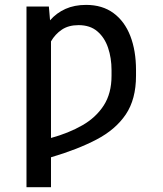

<svg xmlns="http://www.w3.org/2000/svg" viewBox="-20 -573 674 796"><path d="M187.5 -488.8Q214.4 -519.5 251.5 -536.1Q288.6 -552.7 336.9 -552.7Q404.3 -552.7 450.4 -518.8Q496.6 -484.9 520.3 -423.8Q543.9 -362.8 543.9 -282.2V-258.8Q543.9 -161.6 501.5 -98.6Q459 -35.6 379.9 5.6Q300.8 46.9 191.4 79.1V203.1H89.8V-545.9H182.6ZM191.4 -1Q264.6 -21 321.3 -53.5Q377.9 -85.9 410.2 -136Q442.4 -186 442.4 -258.8V-282.2Q442.4 -332.5 428 -375Q413.6 -417.5 383.5 -443.1Q353.5 -468.8 305.7 -468.8Q264.2 -468.8 236.3 -450Q208.5 -431.2 191.4 -401.4Z"/></svg>

Font: Inter
Style: Regular
Weight: 400
Designer: Rasmus Andersson
Foundry: rsms
Version: Version 4.001;git-9221beed3